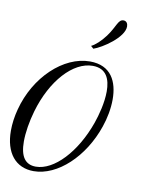

<svg xmlns="http://www.w3.org/2000/svg" viewBox="-110 -892 797 973"><g transform="rotate(10 289.0 -406.0)"><path d="M-3.9 -283.7C-13.7 -247.1 -19 -208.5 -19 -172.9C-19 -59.1 36.6 9.3 129.4 9.3C252.4 9.3 380.4 -110.8 436 -274.9C451.2 -318.8 461.4 -369.6 461.4 -418C461.4 -508.3 425.3 -587.9 315.4 -587.9C179.7 -587.9 41.5 -458.5 -3.9 -283.7ZM136.7 -15.1C82 -15.1 55.2 -53.2 55.2 -130.4C55.2 -175.8 64.5 -234.4 80.6 -289.6C128.4 -454.6 231.9 -568.4 333 -568.4C403.8 -568.4 424.8 -515.6 424.8 -452.6C424.8 -395 407.2 -329.1 392.1 -286.1C335.9 -127 230.5 -15.1 136.7 -15.1ZM320.3 -654.3C364.3 -668.9 469.2 -737.8 469.2 -794.9C469.2 -809.6 461.9 -822.3 446.3 -822.3C418.5 -822.3 416.5 -784.7 377.4 -731.9C354.5 -700.7 326.7 -675.8 306.6 -666.5Z"/></g></svg>

Font: Petit Formal Script
Style: Regular
Weight: 400
Designer: Pablo Impallari, Brenda Gallo, Rodrigo Fuenzalida
Foundry: Pablo Impallari, Brenda Gallo, Rodrigo Fuenzalida
Version: Version 1.001